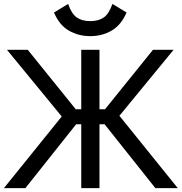

<svg xmlns="http://www.w3.org/2000/svg" viewBox="-30 -967 934 987"><path d="M387.7 0V-710.9H481.4V0ZM768.6 0 481.4 -361.3 559.6 -401.9 883.8 0ZM434.6 -405.3H509.8L756.3 -710.9H862.3L547.9 -328.1H434.6ZM-9.8 0 314.5 -401.9 387.7 -361.3 100.6 0ZM434.6 -405.3V-328.1H320.3L5.9 -710.9H112.8L359.4 -405.3ZM434.1 -858.4Q476.6 -858.4 503.4 -877.2Q530.3 -896 547.9 -946.8L620.6 -902.8Q592.8 -837.9 543.7 -809.6Q494.6 -781.2 434.1 -781.2Q373.5 -781.2 324.2 -809.6Q274.9 -837.9 247.6 -902.8L320.3 -946.8Q337.4 -896.5 364.5 -877.4Q391.6 -858.4 434.1 -858.4Z"/></svg>

Font: RobotoFlex
Style: Regular
Weight: 400
Designer: Berlow after Robertson
Foundry: Google
Version: Version 2.136